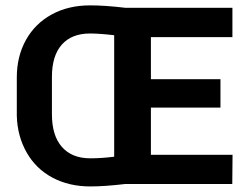

<svg xmlns="http://www.w3.org/2000/svg" viewBox="-20 -667 912 697"><path d="M168.5 -252Q168.5 -174.8 204.8 -133.5Q241.2 -92.3 307.6 -92.3Q348.6 -92.3 394.5 -98.1V-539.1Q341.3 -545.4 306.6 -545.4Q240.2 -545.4 204.3 -504.9Q168.5 -464.4 168.5 -388.2ZM307.6 9.8Q230.5 9.8 170.4 -22.2Q110.4 -54.2 76.7 -113.5Q43 -172.9 41 -246.6V-385.7Q41 -462.4 74.2 -522Q107.4 -581.5 167.7 -614.5Q228 -647.5 307.1 -647.5Q361.3 -647.5 435.1 -638.7H823.7V-532.2H527.8V-379.4H780.3V-276.4H527.8V-105H824.2L823.2 1H434.1Q360.4 9.8 307.6 9.8Z"/></svg>

Font: Yantramanav
Style: Bold
Weight: 700
Version: Version 1.001;PS 1.0;hotconv 1.0.72;makeotf.lib2.5.5900; ttf